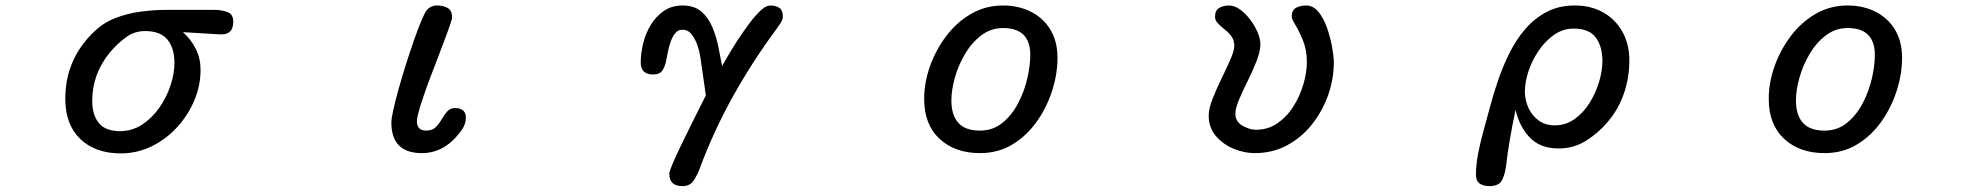

<svg xmlns="http://www.w3.org/2000/svg" viewBox="-20 -541 7040 682"><path d="M409.2 3.9Q318.4 3.9 265.1 -47.4Q211.9 -98.6 211.9 -190.4Q211.9 -331.1 314.5 -428.7Q346.7 -460 389.2 -476.6Q431.6 -493.2 478.5 -499.5Q525.4 -505.9 567.4 -505.9H744.1Q765.6 -505.9 787.1 -498.5Q808.6 -491.2 808.6 -463.9Q808.6 -416 760.7 -418.9L629.9 -426.8Q659.2 -400.4 675.8 -366.7Q692.4 -333 692.4 -293Q692.4 -236.3 669.9 -183.6Q647.5 -130.9 608.4 -88.4Q569.3 -45.9 518.1 -21Q466.8 3.9 409.2 3.9ZM406.2 -75.2Q449.2 -75.2 484.4 -98.1Q519.5 -121.1 545.4 -157.7Q571.3 -194.3 585.4 -236.8Q599.6 -279.3 599.6 -317.4Q599.6 -370.1 574.7 -400.4Q549.8 -430.7 495.1 -430.7Q456.1 -430.7 424.8 -406.7Q393.6 -382.8 370.1 -354.5Q307.6 -278.3 307.6 -182.6Q307.6 -132.8 331.1 -104Q354.5 -75.2 406.2 -75.2Z M1478.5 2.9Q1370.1 2.9 1370.1 -106.4Q1370.1 -119.1 1377 -150.4Q1383.8 -181.6 1395.5 -223.6Q1407.2 -265.6 1421.4 -310.5Q1435.5 -355.5 1449.7 -396Q1463.9 -436.5 1476.1 -465.8Q1488.3 -495.1 1495.1 -503.9Q1509.8 -521.5 1532.2 -521.5Q1554.7 -521.5 1570.3 -512.7Q1585.9 -503.9 1585.9 -478.5Q1585.9 -474.6 1580.6 -458.5Q1575.2 -442.4 1567.9 -422.4Q1560.5 -402.3 1554.2 -385.7Q1547.9 -369.1 1545.9 -364.3Q1541 -350.6 1530.8 -324.2Q1520.5 -297.9 1508.3 -265.6Q1496.1 -233.4 1485.4 -202.1Q1474.6 -170.9 1467.8 -146.5Q1460.9 -122.1 1460.9 -110.4Q1460.9 -77.1 1494.1 -77.1Q1515.6 -77.1 1527.8 -89.4Q1540 -101.6 1548.8 -117.2Q1557.6 -132.8 1568.4 -145Q1579.1 -157.2 1597.7 -157.2Q1614.3 -157.2 1624.5 -148.9Q1634.8 -140.6 1634.8 -123Q1634.8 -99.6 1619.6 -78.6Q1604.5 -57.6 1587.9 -42Q1541 2.9 1478.5 2.9Z M2404.3 120.1Q2357.4 120.1 2357.4 76.2Q2357.4 68.4 2369.6 39.6Q2381.8 10.7 2400.4 -27.3Q2418.9 -65.4 2437.5 -103Q2456.1 -140.6 2470.2 -168.5Q2484.4 -196.3 2487.3 -202.1Q2482.4 -236.3 2477.5 -270Q2472.7 -303.7 2467.8 -336.9Q2465.8 -353.5 2458.5 -376.5Q2451.2 -399.4 2438 -417.5Q2424.8 -435.5 2403.3 -435.5Q2388.7 -435.5 2378.4 -422.9Q2368.2 -410.2 2361.8 -391.6Q2355.5 -373 2352.1 -355.5Q2348.6 -337.9 2346.7 -327.1Q2342.8 -306.6 2333.5 -291.5Q2324.2 -276.4 2299.8 -276.4Q2255.9 -276.4 2255.9 -319.3Q2255.9 -351.6 2264.6 -387.2Q2273.4 -422.9 2292 -453.1Q2310.5 -483.4 2338.4 -502.4Q2366.2 -521.5 2404.3 -521.5Q2446.3 -521.5 2471.2 -500Q2496.1 -478.5 2510.3 -444.8Q2524.4 -411.1 2531.7 -374.5Q2539.1 -337.9 2544.9 -306.6Q2552.7 -320.3 2567.9 -346.2Q2583 -372.1 2602.5 -401.9Q2622.1 -431.6 2642.6 -459Q2663.1 -486.3 2682.1 -503.9Q2701.2 -521.5 2715.8 -521.5Q2735.4 -521.5 2748 -513.2Q2760.7 -504.9 2760.7 -482.4Q2760.7 -471.7 2752.9 -459.5Q2745.1 -447.3 2739.3 -439.5Q2654.3 -325.2 2585 -201.2Q2515.6 -77.1 2465.8 56.6Q2458 78.1 2444.8 99.1Q2431.6 120.1 2404.3 120.1Z M3460.9 2.9Q3372.1 2.9 3317.4 -47.9Q3262.7 -98.6 3262.7 -189.5Q3262.7 -247.1 3283.2 -305.2Q3303.7 -363.3 3340.8 -412.6Q3377.9 -461.9 3429.2 -491.7Q3480.5 -521.5 3543 -521.5Q3598.6 -521.5 3642.6 -499Q3686.5 -476.6 3711.4 -435.1Q3736.3 -393.6 3736.3 -335.9Q3736.3 -278.3 3717.3 -218.8Q3698.2 -159.2 3662.6 -108.9Q3627 -58.6 3576.2 -27.8Q3525.4 2.9 3460.9 2.9ZM3460.9 -77.1Q3506.8 -77.1 3540.5 -104.5Q3574.2 -131.8 3596.2 -173.8Q3618.2 -215.8 3628.9 -261.7Q3639.6 -307.6 3639.6 -345.7Q3639.6 -441.4 3543 -441.4Q3500 -441.4 3465.8 -415.5Q3431.6 -389.6 3407.7 -349.1Q3383.8 -308.6 3371.6 -264.6Q3359.4 -220.7 3359.4 -183.6Q3359.4 -132.8 3383.8 -105Q3408.2 -77.1 3460.9 -77.1Z M4437.5 2.9Q4399.4 2.9 4361.8 -12.7Q4324.2 -28.3 4298.8 -58.1Q4273.4 -87.9 4273.4 -129.9Q4273.4 -155.3 4287.1 -189.9Q4300.8 -224.6 4318.8 -261.7Q4336.9 -298.8 4350.6 -330.1Q4364.3 -361.3 4364.3 -378.9Q4364.3 -398.4 4354 -412.1Q4343.8 -425.8 4330.1 -436.5Q4316.4 -447.3 4306.2 -458Q4295.9 -468.8 4295.9 -481.4Q4295.9 -503.9 4310.5 -512.7Q4325.2 -521.5 4345.7 -521.5Q4365.2 -521.5 4384.8 -507.3Q4404.3 -493.2 4420.9 -471.2Q4437.5 -449.2 4447.3 -425.8Q4457 -402.3 4457 -383.8Q4457 -359.4 4443.8 -325.2Q4430.7 -291 4412.6 -254.9Q4394.5 -218.8 4381.3 -187.5Q4368.2 -156.2 4368.2 -136.7Q4368.2 -109.4 4393.1 -94.7Q4418 -80.1 4441.4 -80.1Q4484.4 -80.1 4518.1 -103.5Q4551.8 -127 4574.7 -163.6Q4597.7 -200.2 4609.9 -242.2Q4622.1 -284.2 4622.1 -321.3Q4622.1 -362.3 4608.9 -395.5Q4595.7 -428.7 4582 -451.2Q4568.4 -473.6 4568.4 -481.4Q4568.4 -504.9 4583.5 -513.2Q4598.6 -521.5 4619.1 -521.5Q4645.5 -521.5 4664.1 -498Q4682.6 -474.6 4694.3 -440.4Q4706.1 -406.2 4711.9 -373Q4717.8 -339.8 4717.8 -319.3Q4717.8 -260.7 4697.8 -203.6Q4677.7 -146.5 4640.6 -99.6Q4603.5 -52.7 4551.8 -24.9Q4500 2.9 4437.5 2.9Z M5270.5 120.1Q5249 120.1 5235.8 110.8Q5222.7 101.6 5222.7 79.1Q5222.7 43 5231.4 -0.5Q5240.2 -43.9 5252.4 -86.9Q5264.6 -129.9 5273.4 -164.1Q5285.2 -209 5302.2 -258.3Q5319.3 -307.6 5342.8 -354.5Q5366.2 -401.4 5398.9 -439Q5431.6 -476.6 5474.6 -499Q5517.6 -521.5 5574.2 -521.5Q5631.8 -521.5 5675.3 -496.6Q5718.8 -471.7 5743.2 -427.7Q5767.6 -383.8 5767.6 -326.2Q5767.6 -265.6 5748.5 -209.5Q5729.5 -153.3 5689.5 -106.4Q5656.2 -67.4 5612.8 -40.5Q5569.3 -13.7 5516.6 -13.7Q5451.2 -13.7 5414.6 -51.8Q5377.9 -89.8 5363.3 -150.4Q5352.5 -99.6 5343.8 -49.3Q5335 1 5329.1 52.7Q5325.2 80.1 5314.5 100.1Q5303.7 120.1 5270.5 120.1ZM5502 -95.7Q5542 -95.7 5573.2 -118.2Q5604.5 -140.6 5626.5 -175.8Q5648.4 -210.9 5660.2 -250.5Q5671.9 -290 5671.9 -324.2Q5671.9 -376 5648.4 -407.7Q5625 -439.5 5569.3 -439.5Q5532.2 -439.5 5500.5 -417.5Q5468.8 -395.5 5445.3 -360.8Q5421.9 -326.2 5409.2 -287.6Q5396.5 -249 5396.5 -215.8Q5396.5 -185.5 5409.2 -157.7Q5421.9 -129.9 5445.8 -112.8Q5469.7 -95.7 5502 -95.7Z M6460.9 2.9Q6372.1 2.9 6317.4 -47.9Q6262.7 -98.6 6262.7 -189.5Q6262.7 -247.1 6283.2 -305.2Q6303.7 -363.3 6340.8 -412.6Q6377.9 -461.9 6429.2 -491.7Q6480.5 -521.5 6543 -521.5Q6598.6 -521.5 6642.6 -499Q6686.5 -476.6 6711.4 -435.1Q6736.3 -393.6 6736.3 -335.9Q6736.3 -278.3 6717.3 -218.8Q6698.2 -159.2 6662.6 -108.9Q6627 -58.6 6576.2 -27.8Q6525.4 2.9 6460.9 2.9ZM6460.9 -77.1Q6506.8 -77.1 6540.5 -104.5Q6574.2 -131.8 6596.2 -173.8Q6618.2 -215.8 6628.9 -261.7Q6639.6 -307.6 6639.6 -345.7Q6639.6 -441.4 6543 -441.4Q6500 -441.4 6465.8 -415.5Q6431.6 -389.6 6407.7 -349.1Q6383.8 -308.6 6371.6 -264.6Q6359.4 -220.7 6359.4 -183.6Q6359.4 -132.8 6383.8 -105Q6408.2 -77.1 6460.9 -77.1Z"/></svg>

Font: Kosugi Maru
Style: Regular
Weight: 400
Designer: MOTOYA
Version: Version 4.002